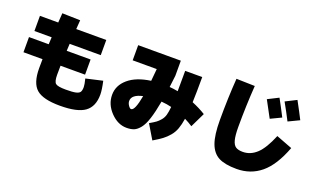

<svg xmlns="http://www.w3.org/2000/svg" viewBox="-86 -1312 3171 1904"><g transform="rotate(20 1500.0 -360.0)"><path d="M310 -800 500 -795Q497 -762 493 -700H810V-540H482Q480 -515 478 -465H730V-305H471Q470 -270 470 -210Q470 -138 492.5 -119Q515 -100 600 -100Q672 -100 705 -107.5Q738 -115 749 -131.5Q760 -148 760 -185Q760 -211 745 -270L920 -310Q940 -220 940 -170Q940 -44 861.5 13Q783 70 600 70Q421 70 350.5 8.5Q280 -53 280 -210Q280 -270 281 -305H80V-465H288Q290 -515 292 -540H110V-700H303Q307 -771 310 -800Z M1125 -600V-760H1575V-600Q1568 -534 1560 -477Q1603 -474 1649 -465Q1650 -525 1650 -680H1830Q1830 -512 1826 -413Q1906 -380 1970 -340L1895 -185Q1854 -212 1811 -233Q1801 -168 1784.5 -123Q1768 -78 1737.5 -42Q1707 -6 1673 19.5Q1639 45 1580 80L1490 -70Q1535 -96 1555.5 -111Q1576 -126 1597.5 -151.5Q1619 -177 1628 -210Q1637 -243 1642 -296Q1595 -308 1534 -313Q1513 -198 1489.5 -125Q1466 -52 1435.5 -14Q1405 24 1373.5 37Q1342 50 1295 50Q1203 50 1126.5 -29.5Q1050 -109 1050 -210Q1050 -309 1133 -380Q1216 -451 1367 -472Q1373 -527 1379 -600ZM1344 -302Q1230 -277 1230 -210Q1230 -187 1246 -163.5Q1262 -140 1275 -140Q1315 -140 1344 -302Z M2713 -574 2600 -520Q2560 -597 2507 -693L2620 -750Q2665 -668 2713 -574ZM2890 -610 2775 -555Q2733 -638 2680 -732L2795 -790Q2859 -672 2890 -610ZM2155 -780 2350 -775Q2335 -558 2335 -340Q2335 -249 2347.5 -201.5Q2360 -154 2386 -137Q2412 -120 2460 -120Q2541 -120 2606 -180.5Q2671 -241 2730 -385L2900 -320Q2825 -120 2716.5 -30Q2608 60 2460 60Q2337 60 2270 25Q2203 -10 2171.5 -96Q2140 -182 2140 -340Q2140 -572 2155 -780Z"/></g></svg>

Font: M PLUS 1p Black
Style: Regular
Weight: 900
Version: Version 1.061